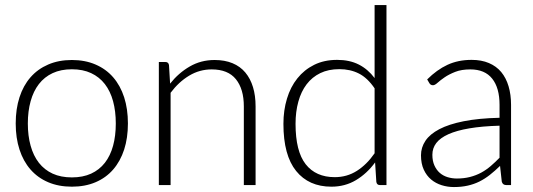

<svg xmlns="http://www.w3.org/2000/svg" viewBox="-20 -748 2154 776"><path d="M270.5 -505.5Q324 -505.5 366.2 -487.2Q408.5 -469 437.5 -435.5Q466.5 -402 481.8 -354.8Q497 -307.5 497 -249Q497 -190.5 481.8 -143.5Q466.5 -96.5 437.5 -63Q408.5 -29.5 366.2 -11.5Q324 6.5 270.5 6.5Q217 6.5 174.8 -11.5Q132.5 -29.5 103.2 -63Q74 -96.5 58.8 -143.5Q43.5 -190.5 43.5 -249Q43.5 -307.5 58.8 -354.8Q74 -402 103.2 -435.5Q132.5 -469 174.8 -487.2Q217 -505.5 270.5 -505.5ZM270.5 -31Q315 -31 348.2 -46.2Q381.5 -61.5 403.8 -90Q426 -118.5 437 -158.8Q448 -199 448 -249Q448 -298.5 437 -339Q426 -379.5 403.8 -408.2Q381.5 -437 348.2 -452.5Q315 -468 270.5 -468Q226 -468 192.8 -452.5Q159.5 -437 137.2 -408.2Q115 -379.5 103.8 -339Q92.5 -298.5 92.5 -249Q92.5 -199 103.8 -158.8Q115 -118.5 137.2 -90Q159.5 -61.5 192.8 -46.2Q226 -31 270.5 -31Z M622 0V-497.5H648Q661 -497.5 663 -485L667.5 -410Q701.5 -453 746.8 -479.2Q792 -505.5 847.5 -505.5Q888.5 -505.5 919.8 -492.5Q951 -479.5 971.5 -455Q992 -430.5 1002.5 -396Q1013 -361.5 1013 -318V0H965.5V-318Q965.5 -388 933.5 -427.8Q901.5 -467.5 835.5 -467.5Q786.5 -467.5 744.5 -442.2Q702.5 -417 669.5 -373V0Z M1515.5 0Q1503 0 1501 -13L1496 -91.5Q1463 -46.5 1418.8 -20Q1374.5 6.5 1319.5 6.5Q1228 6.5 1176.8 -57Q1125.5 -120.5 1125.5 -247.5Q1125.5 -302 1139.8 -349.2Q1154 -396.5 1181.8 -431.2Q1209.5 -466 1249.8 -486Q1290 -506 1342.5 -506Q1393 -506 1430 -487.2Q1467 -468.5 1494 -432.5V-727.5H1542V0ZM1333 -32Q1382.5 -32 1422.5 -57.5Q1462.5 -83 1494 -128.5V-391Q1465 -433.5 1430.2 -451Q1395.5 -468.5 1351.5 -468.5Q1307.5 -468.5 1274.5 -452.5Q1241.5 -436.5 1219.2 -407.2Q1197 -378 1185.8 -337.2Q1174.5 -296.5 1174.5 -247.5Q1174.5 -136.5 1215.5 -84.2Q1256.5 -32 1333 -32Z M2026.5 0Q2011.5 0 2008 -14L2001 -77.5Q1980.5 -57.5 1960.2 -41.5Q1940 -25.5 1918 -14.5Q1896 -3.5 1870.5 2.2Q1845 8 1814.5 8Q1789 8 1765 0.5Q1741 -7 1722.5 -22.5Q1704 -38 1692.8 -62.2Q1681.5 -86.5 1681.5 -120.5Q1681.5 -152 1699.5 -179Q1717.5 -206 1755.8 -226Q1794 -246 1854.2 -258Q1914.5 -270 1999 -272V-324Q1999 -393 1969.2 -430.2Q1939.5 -467.5 1881 -467.5Q1845 -467.5 1819.8 -457.5Q1794.5 -447.5 1777 -435.5Q1759.5 -423.5 1748.5 -413.5Q1737.5 -403.5 1730 -403.5Q1720 -403.5 1715 -412.5L1706.5 -427Q1745.5 -466 1788.5 -486Q1831.5 -506 1886 -506Q1926 -506 1956 -493.2Q1986 -480.5 2005.8 -456.8Q2025.5 -433 2035.5 -399.2Q2045.5 -365.5 2045.5 -324V0ZM1826.5 -26.5Q1855.5 -26.5 1879.8 -32.8Q1904 -39 1924.8 -50.2Q1945.5 -61.5 1963.5 -77Q1981.5 -92.5 1999 -110.5V-240Q1928 -238 1876.8 -229.2Q1825.5 -220.5 1792.2 -205.5Q1759 -190.5 1743.2 -169.8Q1727.5 -149 1727.5 -122.5Q1727.5 -97.5 1735.8 -79.2Q1744 -61 1757.5 -49.2Q1771 -37.5 1789 -32Q1807 -26.5 1826.5 -26.5Z"/></svg>

Font: o
Style: Regular
Weight: 300
Designer: Lukasz Dziedzic
Foundry: Lukasz Dziedzic
Version: Version 1.104; Western+Polish opensource; ttfautohint (v1.8.